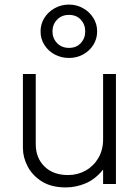

<svg xmlns="http://www.w3.org/2000/svg" viewBox="-20 -803 611 838"><path d="M267 15Q204 15 162.5 -11.2Q121 -37.5 100.5 -77Q80 -116.5 80 -157V-480H136V-174Q136 -114 174 -76.5Q212 -39 277 -39Q319 -39 353.8 -58.5Q388.5 -78 409.2 -113.2Q430 -148.5 430 -195V-480H486V0H430V-63Q396.5 -21 354.2 -3Q312 15 267 15ZM281 -550Q247 -550 218.8 -565.2Q190.5 -580.5 173.8 -606.8Q157 -633 157 -666Q157 -698.5 173.8 -725Q190.5 -751.5 218.8 -767.2Q247 -783 281 -783Q314.5 -783 342.5 -767.2Q370.5 -751.5 387.2 -725Q404 -698.5 404 -666Q404 -633 387.2 -606.8Q370.5 -580.5 342.5 -565.2Q314.5 -550 281 -550ZM281 -594Q313.5 -594 332.8 -615Q352 -636 352 -666Q352 -696 332.8 -717Q313.5 -738 281 -738Q249 -738 229 -717Q209 -696 209 -666Q209 -636 229 -615Q249 -594 281 -594Z"/></svg>

Font: Geologica Roman Thin
Style: Regular
Weight: 250
Designer: Sindre Bremnes, Frode Helland
Foundry: Monokrom Skriftforlag AS
Version: Version 1.010;gftools[0.9.28]